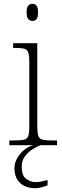

<svg xmlns="http://www.w3.org/2000/svg" viewBox="-20 -763 328 1009"><path d="M29 0V-25H56Q90 -25 106.5 -29Q123 -33 128.5 -48Q134 -63 134 -97V-435Q134 -471 128.5 -487Q123 -503 107.5 -507Q92 -511 64 -511H49V-536H176V-98Q176 -64 181.5 -48.5Q187 -33 204 -29Q221 -25 254 -25H280V0ZM150 -653Q137 -653 128.5 -662.5Q120 -672 120 -698Q120 -724 128.5 -733.5Q137 -743 150 -743Q164 -743 172 -733.5Q180 -724 180 -698Q180 -672 172 -662.5Q164 -653 150 -653ZM166 226Q114 226 85 198Q56 170 56 121Q56 93 70.5 68Q85 43 107.5 24.5Q130 6 155 0H194Q176 6 152.5 20.5Q129 35 111.5 58Q94 81 94 113Q94 159 117 176.5Q140 194 169 194Q184 194 197 191Q210 188 230 183V211Q220 215 209 218.5Q198 222 187 224Q176 226 166 226Z"/></svg>

Font: Noto Serif Thai ExtraLight
Style: Regular
Weight: 250
Version: Version 2.001